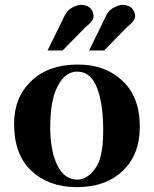

<svg xmlns="http://www.w3.org/2000/svg" viewBox="-20 -754 634 791"><path d="M536 -694Q537 -687 536 -681.5Q535 -676 530.5 -669.5Q526 -663 523.5 -660.5Q521 -658 513 -650.5Q505 -643 503 -642L409 -546H347L419 -693Q433 -720 468 -731Q486 -738 508.5 -729.5Q531 -721 536 -694ZM365 -694Q366 -687 365 -681.5Q364 -676 359.5 -669.5Q355 -663 352.5 -660.5Q350 -658 342 -650.5Q334 -643 332 -642L238 -546H176L248 -693Q262 -720 297 -731Q315 -738 337.5 -729.5Q360 -721 365 -694ZM556 -232Q556 -116 484.5 -49Q413 18 293 17Q180 16 109 -50.5Q38 -117 38 -244Q38 -352 108 -419.5Q178 -487 296 -488Q409 -490 482.5 -423Q556 -356 556 -232ZM405 -204Q407 -316 381.5 -387.5Q356 -459 298 -459Q249 -459 217.5 -399Q186 -339 187 -223Q188 -130 217 -71.5Q246 -13 301 -14Q339 -15 371.5 -58.5Q404 -102 405 -204Z"/></svg>

Font: GFS Artemisia
Style: Bold
Weight: 700
Designer: Designed by Takis Katsoulidis.
Foundry: Designed by Takis Katsoulidis.
Version: Version 1.0